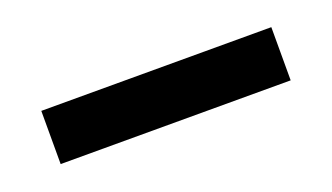

<svg xmlns="http://www.w3.org/2000/svg" viewBox="-27 -795 434 251"><g transform="rotate(-20 190.0 -670.0)"><path d="M350 -633V-707H30V-633Z"/></g></svg>

Font: Matrixport Regular
Style: Regular
Weight: 400
Designer: Ninad Kale (Devanagari), Jonny Pinhorn (Latin)
Foundry: Indian Type Foundry
Version: Version 3.200;PS 1.000;hotconv 16.6.54;makeotf.lib2.5.65590